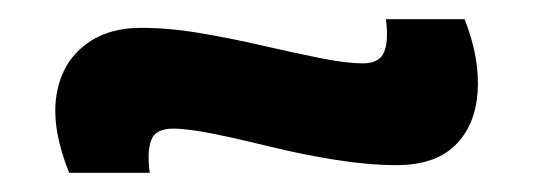

<svg xmlns="http://www.w3.org/2000/svg" viewBox="-20 -417 556 200"><path d="M393 -245Q364 -245 329.5 -250.5Q295 -256 262.5 -264Q230 -272 203 -277.5Q176 -283 160 -283Q142 -283 137.5 -271Q133 -259 136 -237H52Q34 -282 38.5 -315.5Q43 -349 66.5 -368.5Q90 -388 127 -388Q156 -388 188.5 -382.5Q221 -377 253.5 -369.5Q286 -362 313.5 -356.5Q341 -351 358 -351Q375 -351 380 -362.5Q385 -374 382 -397H464Q480 -356 477.5 -321Q475 -286 454 -265.5Q433 -245 393 -245Z"/></svg>

Font: Bricolage Grotesque 28pt SemiBold
Style: Regular
Weight: 600
Version: Version 1.001;gftools[0.9.33.dev8+g029e19f]